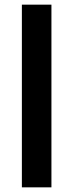

<svg xmlns="http://www.w3.org/2000/svg" viewBox="-20 -805 316 825"><path d="M74 -785H201V0H74Z"/></svg>

Font: Reem Kufi SemiBold
Style: Regular
Weight: 600
Designer: Khaled Hosny
Version: Version 1.001